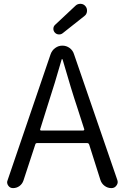

<svg xmlns="http://www.w3.org/2000/svg" viewBox="-20 -967 641 987"><path d="M414.1 -884.8 301.8 -795.9Q293 -789.1 281.2 -790Q269.5 -791 261.7 -799.8Q253.9 -808.6 254.4 -820.3Q254.9 -832 263.7 -839.8L369.1 -938.5Q378.9 -947.3 392.6 -947.3Q393.6 -947.3 395.5 -947.3Q410.2 -946.3 419.4 -935.1Q428.7 -923.8 427.2 -908.7Q425.8 -893.6 414.1 -884.8ZM186.5 -302.7Q185.5 -300.8 187 -298.3Q188.5 -295.9 191.4 -295.9H407.2Q410.2 -295.9 412.1 -298.3Q414.1 -300.8 413.1 -302.7L377 -415Q348.6 -499 301.8 -661.1Q300.8 -663.1 298.8 -663.1Q296.9 -663.1 296.9 -661.1Q264.6 -546.9 221.7 -415ZM552.7 0Q533.2 0 517.6 -11.7Q502 -23.4 496.1 -42L438.5 -223.6Q435.5 -231.4 428.7 -231.4H169.9Q163.1 -231.4 161.1 -223.6L100.6 -39.1Q94.7 -21.5 80.1 -10.7Q65.4 0 46.9 0Q31.2 0 22.5 -12.7Q16.6 -20.5 16.6 -29.3Q16.6 -34.2 18.6 -39.1L240.2 -688.5Q247.1 -708 263.7 -720.2Q280.3 -732.4 300.8 -732.4Q321.3 -732.4 337.9 -720.2Q354.5 -708 360.4 -688.5L583 -42Q585 -36.1 585 -31.2Q585 -21.5 578.1 -12.7Q569.3 0 552.7 0Z"/></svg>

Font: Gen Jyuu Gothic Normal
Style: Regular
Weight: 300
Designer: [Source Han Sans]
Ryoko NISHIZUKA  (kana & ideographs); Paul D. Hunt (Latin, Greek & Cyrillic); Wenlong ZHANG  (bopomofo
Version: Version 1.002.20150607